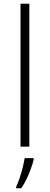

<svg xmlns="http://www.w3.org/2000/svg" viewBox="-20 -780 264 1021"><path d="M136 0H89V-760H136ZM159 68Q154 91 144 118Q134 145 121.5 171.5Q109 198 93 221H66V213Q74 197 83.5 169.5Q93 142 100.5 112Q108 82 111 61H159Z"/></svg>

Font: Noto Sans Oriya ExtraLight
Style: Regular
Weight: 250
Version: Version 2.003